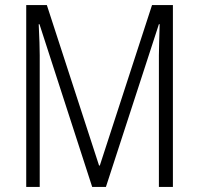

<svg xmlns="http://www.w3.org/2000/svg" viewBox="-20 -734 781 754"><path d="M342 0 135 -639H132Q134 -597 135 -567.5Q136 -538 136 -517V0H83V-714H164L369 -84H372L577 -714H659V0H604V-517Q604 -537 605 -567Q606 -597 607 -639H604L396 0Z"/></svg>

Font: Noto Sans Telugu Condensed Light
Style: Regular
Weight: 300
Width: 3
Designer: Jelle Bosma - Monotype Design Team
Foundry: Monotype Imaging Inc.
Version: Version 2.005; ttfautohint (v1.8.4.7-5d5b)